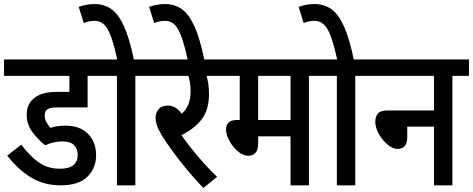

<svg xmlns="http://www.w3.org/2000/svg" viewBox="-20 -916 2338 949"><path d="M288 -217Q266 -217 244.5 -212Q223 -207 203 -198Q168 -226 140 -263.5Q112 -301 112 -349Q112 -399 145 -428Q163 -444 191 -453Q219 -462 269 -462H323V-541H0V-622H502V-541H413V-385H260Q239 -385 228.5 -382Q218 -379 211 -373Q201 -364 201 -346Q201 -327 209.5 -312Q218 -297 229 -284Q247 -290 266 -292.5Q285 -295 303 -295Q375 -295 415 -254.5Q455 -214 455 -148Q455 -85 412 -42.5Q369 0 280 0Q195 0 130.5 -40.5Q66 -81 16 -147L85 -201Q130 -142 173.5 -112Q217 -82 276 -82Q364 -82 364 -151Q364 -181 346 -199Q328 -217 288 -217Z M649 -541V0H558V-541H489V-622H732V-541ZM561 -615Q545 -689 529.5 -732.5Q514 -776 494.5 -794.5Q475 -813 448 -813Q432 -813 419 -810Q406 -807 394 -802L369 -882Q408 -896 447 -896Q495 -896 530.5 -871Q566 -846 593.5 -785Q621 -724 643 -615Z M1053 -42 985 13Q938 -36 897.5 -85.5Q857 -135 826.5 -177.5Q796 -220 779 -248Q762 -277 755.5 -297Q749 -317 749 -335Q749 -357 763.5 -375.5Q778 -394 810 -394Q849 -394 878 -354Q922 -391 922 -464Q922 -508 911 -541H719V-622H1080V-541H1001Q1006 -525 1009.5 -502.5Q1013 -480 1013 -452Q1013 -371 975.5 -324.5Q938 -278 877 -248Q910 -200 957 -144.5Q1004 -89 1053 -42Z M909 -615Q893 -689 877.5 -732.5Q862 -776 842.5 -794.5Q823 -813 796 -813Q780 -813 767 -810Q754 -807 742 -802L717 -882Q756 -896 795 -896Q843 -896 878.5 -871Q914 -846 941.5 -785Q969 -724 991 -615Z M1507 -541V0H1416V-242H1256V-208Q1256 -175 1242.5 -160.5Q1229 -146 1207 -146Q1182 -146 1156.5 -167.5Q1131 -189 1114 -219.5Q1097 -250 1097 -276Q1097 -296 1109 -309.5Q1121 -323 1152 -323H1165V-541H1067V-622H1589V-541ZM1416 -541H1256V-323H1416Z M1736 -541V0H1645V-541H1576V-622H1819V-541ZM1648 -615Q1632 -689 1616.5 -732.5Q1601 -776 1581.5 -794.5Q1562 -813 1535 -813Q1519 -813 1506 -810Q1493 -807 1481 -802L1456 -882Q1495 -896 1534 -896Q1582 -896 1617.5 -871Q1653 -846 1680.5 -785Q1708 -724 1730 -615Z M1806 -622H2298V-541H2216V0H2125V-290H1993V-238Q1993 -180 1944 -180Q1921 -180 1895.5 -201.5Q1870 -223 1852.5 -254Q1835 -285 1835 -314Q1835 -339 1847.5 -354.5Q1860 -370 1895 -370H2125V-541H1806Z"/></svg>

Font: Noto Sans Condensed Medium
Style: Italic
Weight: 500
Width: 3
Italic angle: -12°
Designer: Monotype Design Team
Foundry: Monotype Imaging Inc.
Version: Version 2.013; ttfautohint (v1.8.4.7-5d5b)